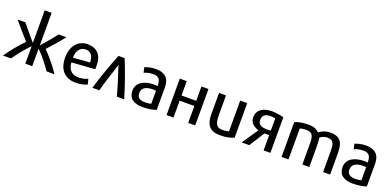

<svg xmlns="http://www.w3.org/2000/svg" viewBox="2 -1710 5422 2653"><g transform="rotate(20 2713.0 -383.0)"><path d="M130 4H13C81 -97 170 -202 249 -283C182 -357 97 -453 33 -533H147C198 -466 271 -382 341 -301V-780H443V-301C505 -371 582 -462 637 -533H750C687 -452 603 -357 536 -283C618 -200 703 -96 771 4H654C599 -78 510 -189 443 -253V4H341V-252C274 -187 189 -81 130 4Z M1276 -254 933 -230C942 -124 993 -68 1094 -68C1157 -68 1203 -84 1231 -98L1251 -21C1220 -4 1159 14 1085 14C918 14 829 -90 829 -265C829 -448 934 -544 1061 -544C1194 -544 1276 -461 1276 -319ZM1177 -317C1175 -418 1133 -466 1060 -466C984 -466 932 -405 930 -298Z M1326 0C1382 -191 1450 -375 1514 -537H1605C1671 -374 1737 -190 1794 0H1685C1655 -117 1615 -245 1576 -358C1569 -381 1560 -412 1557 -422C1554 -411 1545 -381 1538 -358C1500 -244 1458 -115 1428 0Z M2266 -17C2228 -1 2154 14 2069 14C1937 14 1859 -39 1859 -152C1859 -278 1974 -332 2116 -334C2135 -334 2154 -332 2165 -331C2164 -413 2144 -465 2054 -465C1994 -465 1949 -450 1920 -436L1902 -511C1933 -526 1994 -544 2067 -544C2195 -544 2266 -479 2266 -351ZM2166 -70V-263C2153 -264 2137 -265 2120 -265C2034 -264 1959 -239 1959 -154C1959 -85 2005 -59 2078 -59C2116 -59 2144 -63 2166 -70Z M2839 -532V4H2736V-245H2520V4H2418V-532H2520V-321H2736V-532Z M3409 -25C3370 -4 3300 14 3204 14C3036 14 2995 -83 2995 -225V-532H3097V-252C3097 -136 3113 -67 3211 -67C3254 -67 3288 -73 3306 -82V-532H3409Z M3634 4H3523L3682 -231C3606 -260 3554 -296 3554 -379C3554 -490 3644 -544 3771 -544C3829 -544 3908 -531 3945 -518V4H3845V-220H3776ZM3656 -377C3656 -305 3710 -284 3795 -284C3812 -284 3833 -286 3845 -287V-465C3830 -470 3807 -474 3774 -474C3701 -474 3656 -446 3656 -377Z M4823 4H4720V-281C4720 -386 4718 -464 4618 -464C4566 -464 4530 -444 4509 -424C4515 -383 4517 -330 4517 -285V4H4415V-282C4415 -395 4410 -464 4304 -464C4260 -464 4230 -458 4211 -450V4H4109V-509C4158 -528 4219 -543 4310 -543C4386 -543 4434 -521 4465 -485C4495 -511 4553 -543 4633 -543C4813 -543 4823 -415 4823 -298Z M5356 -17C5318 -1 5244 14 5159 14C5027 14 4949 -39 4949 -152C4949 -278 5064 -332 5206 -334C5225 -334 5244 -332 5255 -331C5254 -413 5234 -465 5144 -465C5084 -465 5039 -450 5010 -436L4992 -511C5023 -526 5084 -544 5157 -544C5285 -544 5356 -479 5356 -351ZM5256 -70V-263C5243 -264 5227 -265 5210 -265C5124 -264 5049 -239 5049 -154C5049 -85 5095 -59 5168 -59C5206 -59 5234 -63 5256 -70Z"/></g></svg>

Font: Repo Medium
Style: Regular
Weight: 500
Designer: Stefan Peev
Foundry: Context Ltd
Version: Version 1.502